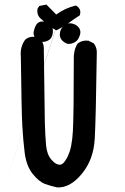

<svg xmlns="http://www.w3.org/2000/svg" viewBox="-20 -808 540 832"><path d="M224.6 3.4Q211.4 0.5 199 -3.2Q186.5 -6.8 174.3 -11.2Q148.4 -21 121.3 -54.9Q94.2 -88.9 86.9 -146.5Q80.1 -201.2 76.7 -263.2Q73.2 -324.7 70.3 -563Q66.4 -603.5 87.9 -634.3L88.4 -635.3L89.4 -636.2Q106 -650.9 131.8 -648.4H133.8L135.3 -647.5L154.8 -637.7L156.7 -636.7L158.2 -634.8Q163.1 -628.4 165.8 -620.8Q168.5 -613.3 169.4 -605.7Q170.4 -598.1 169.9 -590.3Q172.9 -332 174.3 -276.4Q175.8 -220.2 179.7 -177.7Q181.6 -157.7 187.5 -142.1Q193.4 -126.5 203.6 -115Q213.9 -103.5 222.9 -98.6Q231.9 -93.8 240.2 -94.2Q256.3 -95.2 273.4 -129.9Q277.8 -139.2 281.7 -150.6Q285.6 -162.1 288.3 -176Q291 -189.9 293 -206.1Q294.9 -222.2 295.9 -240.7Q299.8 -315.4 299.8 -547.4Q298.8 -567.9 302.5 -585Q306.2 -602.1 314.9 -617.2L315.9 -619.1L317.4 -620.1Q335.9 -634.3 361.3 -631.8H363.3L364.7 -630.9L384.3 -621.1L386.2 -620.1L387.7 -618.2Q401.4 -599.6 399.4 -574.7Q395.5 -295.4 390.6 -207.5Q385.7 -116.2 334.5 -54.7Q282.7 8.3 225.6 3.9H225.1ZM267.1 -620.1Q237.8 -634.8 239.3 -660.6Q239.7 -672.4 244.9 -682.1Q250 -691.9 259.3 -699.2Q265.6 -704.1 273.7 -706.1Q281.7 -708 289.8 -706.5Q297.9 -705.1 306.2 -701.2Q319.3 -694.3 325 -682.9Q330.6 -671.4 326.7 -657.7Q319.8 -631.8 300.3 -623Q281.2 -614.3 268.1 -619.6L267.6 -620.1ZM155.3 -628.4Q150.4 -630.9 146.5 -633.5Q142.6 -636.2 138.9 -638.9Q135.3 -641.6 132.8 -644.5Q128.9 -648.4 127.2 -653.8Q125.5 -659.2 125.5 -664.6Q125.5 -669.9 127.4 -676.3Q131.8 -693.8 139.6 -704.1Q145 -710.9 152.8 -713.4Q160.6 -715.8 169.4 -714.4Q185.1 -711.4 197.3 -701.7Q211.4 -689.9 209 -666Q207.5 -654.8 202.9 -646.2Q198.2 -637.7 189.9 -633.3Q174.8 -624.5 158.7 -627L156.7 -627.4ZM220.2 -678.7Q188 -694.8 161.6 -723.1Q137.7 -740.2 142.6 -769L143.1 -771.5L150.4 -782.2L181.2 -788.1L223.6 -745.1Q263.2 -773.4 305.7 -783.2L309.6 -783.7L313.5 -781.2Q332.5 -767.6 326.7 -745.6L326.2 -742.2L322.8 -739.7Q299.3 -724.6 276.9 -708Q252.9 -690.9 229 -678.7L224.6 -676.8L220.7 -678.7Q21.5 -66.4 0 0Z"/></svg>

Font: NaikaiFont
Style: Bold
Weight: 700
Version: Version 1.89